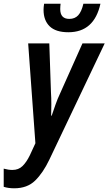

<svg xmlns="http://www.w3.org/2000/svg" viewBox="-91 -776 585 1036"><path d="M-14 240Q-46 240 -71 232V134Q-46 141 -24 141Q9 141 30.5 120Q52 99 70 62L100 -3L61 -542H175L184 -278Q186 -248 186 -214Q186 -180 185 -152H188Q197 -179 208.5 -211.5Q220 -244 232 -269L354 -542H474L175 86Q141 157 98.5 198.5Q56 240 -14 240ZM278 -602Q210 -602 177 -634Q144 -666 144 -723Q144 -737 147 -756H236Q234 -740 234 -727Q234 -674 283 -674Q313 -674 331 -693.5Q349 -713 359 -756H451Q417 -602 278 -602Z"/></svg>

Font: Noto Sans Condensed SemiBold
Style: Italic
Weight: 600
Width: 3
Italic angle: -12°
Designer: Monotype Design Team
Foundry: Monotype Imaging Inc.
Version: Version 2.013; ttfautohint (v1.8.4.7-5d5b)